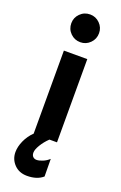

<svg xmlns="http://www.w3.org/2000/svg" viewBox="-165 -701 604 956"><g transform="rotate(20 137.0 -223.5)"><path d="M63 -582Q63 -612 84.5 -633.5Q106 -655 137 -655Q167 -655 188.5 -633.5Q210 -612 210 -582Q210 -551 188.5 -529.5Q167 -508 137 -508Q106 -508 84.5 -529.5Q63 -551 63 -582ZM75 -1V-441H199V0H159Q136 22 121 47Q106 72 106 88Q106 102 113.5 109.5Q121 117 133 117Q146 117 164.5 109.5Q183 102 198 88L199 181Q168 208 115 208Q73 208 47 181Q21 154 21 116Q21 87 35.5 55Q50 23 75 -1Z"/></g></svg>

Font: Teachers SemiBold
Style: Regular
Weight: 600
Designer: Alfredo Marco Pradil & Chank Diesel
Version: Version 0.009